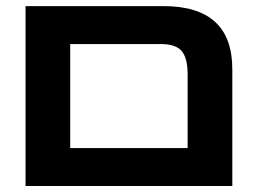

<svg xmlns="http://www.w3.org/2000/svg" viewBox="-20 -622 872 642"><path d="M65.4 0Q65.4 -93.8 65.4 -377Q65.4 -432.6 65.4 -601.6Q180.7 -601.6 526.4 -601.6Q756.8 -601.6 756.8 -390.6Q756.8 -260.7 756.8 0Q584 0 65.4 0ZM214.8 -127Q313.5 -127 607.4 -127Q607.4 -188.5 607.4 -373Q607.4 -428.7 586.9 -452.1Q566.4 -474.6 519.5 -474.6Q418 -474.6 214.8 -474.6Q214.8 -387.7 214.8 -127Z"/></svg>

Font: Noto Sans Hebrew DECATHLON 
Style: Bold
Weight: 400
Designer: Monotype Design Team
Version: Version 2.000;GOOG;noto-fonts:20170220:a8a215d2e889